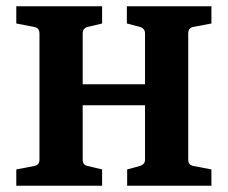

<svg xmlns="http://www.w3.org/2000/svg" viewBox="-20 -593 727 613"><path d="M655 -518 597 -507Q581 -504 581 -486V-83Q581 -66 598 -63L655 -52V0H386V-52L426 -63Q443 -68 443 -83V-257H244V-83Q244 -66 260 -63L306 -52V0H32V-52L89 -63Q106 -66 106 -83V-486Q106 -504 89 -507L32 -518V-573H306V-518L260 -507Q244 -503 244 -486V-324H443V-486Q443 -502 427 -507L385 -518V-573H655Z"/></svg>

Font: Yrsa
Style: Regular
Weight: 400
Designer: Anna Giedrys (Yrsa+Rasa design), David Brezina (Yrsa art-direction, Rasa art-direction, design)
Foundry: Rosetta Type Foundry
Version: Version 2.004